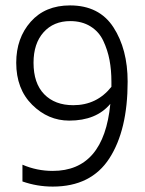

<svg xmlns="http://www.w3.org/2000/svg" viewBox="-20 -682 536 710"><path d="M251 -293Q338 -293 392 -361V-380Q392 -423 385 -460Q378 -497 362 -531Q346 -565 314.5 -584.5Q283 -604 240 -604Q178 -604 141 -562.5Q104 -521 104 -450Q104 -374 143.5 -333.5Q183 -293 251 -293ZM452 -380Q452 -201 384.5 -96.5Q317 8 175 8Q117 8 63 -11V-73Q116 -50 175 -50Q364 -50 388 -298Q336 -236 236 -236Q158 -236 99 -294.5Q40 -353 40 -450Q40 -541 93.5 -601.5Q147 -662 239 -662Q347 -662 399.5 -581Q452 -500 452 -380Z"/></svg>

Font: Hind Guntur Light
Style: Regular
Weight: 300
Designer: Manushi Parikh, Hitesh Malaviya
Foundry: Indian Type Foundry
Version: Version 1.002;PS 1.0;hotconv 1.0.86;makeotf.lib2.5.63406; tt